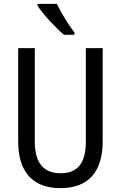

<svg xmlns="http://www.w3.org/2000/svg" viewBox="-20 -963 625 993"><path d="M274 -943H174V-934C199 -893 269 -818 311 -783H365V-795C336 -832 295 -898 274 -943ZM511 -232V-714H424V-232C424 -121 383 -67 294 -67C206 -67 160 -119 160 -231V-714H74V-232C74 -73 150 10 292 10C438 10 511 -75 511 -232Z"/></svg>

Font: Noto Sans Telugu Condensed
Style: Regular
Weight: 400
Width: 3
Designer: Jelle Bosma - Monotype Design Team
Foundry: Monotype Imaging Inc.
Version: Version 2.005